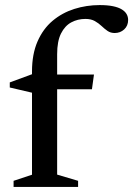

<svg xmlns="http://www.w3.org/2000/svg" viewBox="-20 -736 524 756"><path d="M129.5 -384.5 106 -371 18.5 -391.5V-411.5L113.5 -446.5L149 -442.5H350L342 -384.5ZM205 -48.5 287.5 -24V0H33.5V-24L106 -48V-454.5Q106 -523 127.8 -572.8Q149.5 -622.5 187 -654Q224.5 -685.5 272.5 -700.8Q320.5 -716 372.5 -716Q403.5 -716 425 -711.5Q446.5 -707 459.5 -699Q472.5 -691 478.5 -680.5Q484.5 -670 484.5 -657.5Q484.5 -634.5 469 -620.2Q453.5 -606 431.5 -606Q415.5 -606 403.5 -614.2Q391.5 -622.5 380 -633.5Q368.5 -644.5 353.5 -653Q338.5 -661.5 316.5 -661.5Q286 -661.5 260.8 -648Q235.5 -634.5 220.2 -604Q205 -573.5 205 -522.5Z"/></svg>

Font: Newsreader 16pt Medium
Style: Regular
Weight: 500
Designer: Hugues Gentile
Foundry: Production Type
Version: Version 1.003